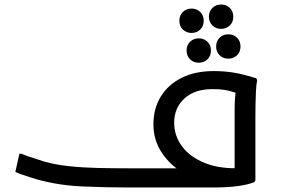

<svg xmlns="http://www.w3.org/2000/svg" viewBox="-20 -831 1248 851"><path d="M552 0Q452 0 347 -4.5Q242 -9 147 -35Q128 -41 110 -46.5Q92 -52 76.5 -57.5Q61 -63 48 -69L66 -150H74Q85 -145 105 -138Q125 -131 145 -125Q165 -119 176 -115Q224 -101 285.5 -94.5Q347 -88 415 -86.5Q483 -85 552 -85H806L789 -67Q734 -99 697 -154.5Q660 -210 660 -280Q660 -349 692 -402Q724 -455 784 -485.5Q844 -516 928 -516Q972 -516 1013.5 -509.5Q1055 -503 1116 -484L1120 -476Q1116 -458 1114.5 -428Q1113 -398 1112.5 -367Q1112 -336 1112 -316V-32L1108 -24Q1078 -12 1032.5 -6Q987 0 924 0ZM752 -287Q752 -229 787.5 -181.5Q823 -134 890.5 -107.5Q958 -81 1054 -86L1020 -42V-352Q1020 -379 1022 -401Q1024 -423 1028 -439L1044 -414Q1024 -420 1008 -425Q992 -430 972.5 -433Q953 -436 921 -436Q843 -436 797.5 -394.5Q752 -353 752 -287ZM906 -757Q906 -781 921.5 -796Q937 -811 960 -811Q983 -811 998.5 -796Q1014 -781 1014 -757Q1014 -733 998.5 -718Q983 -703 960 -703Q937 -703 921.5 -718Q906 -733 906 -757ZM775 -739Q775 -763 790.5 -778Q806 -793 829 -793Q852 -793 867.5 -778Q883 -763 883 -739Q883 -715 867.5 -700Q852 -685 829 -685Q806 -685 790.5 -700Q775 -715 775 -739ZM938 -625Q938 -649 953.5 -664Q969 -679 992 -679Q1015 -679 1030.5 -664Q1046 -649 1046 -625Q1046 -601 1030.5 -586Q1015 -571 992 -571Q969 -571 953.5 -586Q938 -601 938 -625ZM807 -607Q807 -631 822.5 -646Q838 -661 861 -661Q884 -661 899.5 -646Q915 -631 915 -607Q915 -583 899.5 -568Q884 -553 861 -553Q838 -553 822.5 -568Q807 -583 807 -607Z"/></svg>

Font: Kufam
Style: Italic
Weight: 400
Italic angle: -11°
Designer: Artur Schmal
Foundry: Original Type
Version: Version 1.301; ttfautohint (v1.8.3)